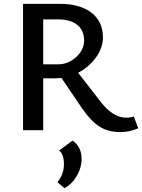

<svg xmlns="http://www.w3.org/2000/svg" viewBox="-20 -678 740 1000"><path d="M677 -71 700 -10Q655 10 607 10Q543 10 498.5 -18.5Q454 -47 410 -110L300 -272Q280 -270 269 -270H205V0H100V-658H291Q396 -658 456 -612Q516 -566 516 -484Q516 -429 480 -379Q444 -329 387 -299L505 -147Q569 -65 637 -65Q660 -65 677 -71ZM205 -343H282Q336 -343 377 -381Q418 -419 418 -467Q418 -519 383 -548Q348 -577 282 -577H205ZM358 54Q405 87 405 150Q405 195 380.5 237.5Q356 280 316 302L279 271Q313 229 313 177Q313 125 288 106Z"/></svg>

Font: EauTestText Semibold
Style: Regular
Weight: 600
Designer: Christian Thalmann (Catharsis Fonts)
Version: Version 0.001;PS 000.001;hotconv 1.0.88;makeotf.lib2.5.64775